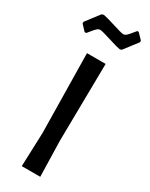

<svg xmlns="http://www.w3.org/2000/svg" viewBox="-229 -902 737 945"><g transform="rotate(30 139.5 -430.0)"><path d="M254 -860 285 -828V-819L226 -742L216 -739Q197 -742 147 -758Q97 -774 86 -774Q81 -774 76.5 -772Q72 -770 66 -764.5Q60 -759 56.5 -754.5Q53 -750 45 -740.5Q37 -731 33 -726H24L-6 -758V-767L52 -843L63 -847Q82 -844 132.5 -828Q183 -812 193 -812Q198 -812 202.5 -814Q207 -816 213 -821.5Q219 -827 222.5 -831.5Q226 -836 234 -845.5Q242 -855 246 -860ZM192 -642 186 -202 191 0H86L93 -193L86 -642Z"/></g></svg>

Font: Alegreya Sans Medium
Style: Regular
Weight: 500
Designer: Juan Pablo del Peral
Foundry: Huerta Tipografica
Version: Version 2.007